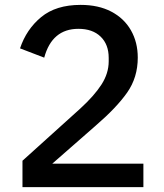

<svg xmlns="http://www.w3.org/2000/svg" viewBox="-20 -766 670 786"><path d="M72 0V-108L308 -321Q366 -374 395.5 -420Q425 -466 425 -515V-529Q425 -584 392 -616Q359 -648 301 -648Q193 -648 161 -530L62 -568Q88 -646 148.5 -696Q209 -746 310 -746Q383 -746 435.5 -718.5Q488 -691 516 -642Q544 -593 544 -530Q544 -449 500.5 -387Q457 -325 371 -251L194 -96H567V0Z"/></svg>

Font: IBM Plex Sans JP Medm
Style: Regular
Weight: 500
Designer: Mike Abbink; Paul van der Laan; Pieter van Rosmalen; Wujin Sim; Yejin Wi; Jinhee Kim; Boomi Park; Yona Kim; Kichan Ma
Foundry: Sandoll Inc.
Version: Version 1.002